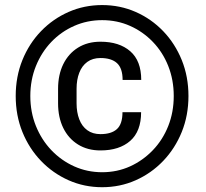

<svg xmlns="http://www.w3.org/2000/svg" viewBox="-20 -741 825 770"><path d="M471.2 -291H545.9Q545.9 -214.4 502.2 -176Q458.5 -137.7 382.8 -137.7Q331.1 -137.7 292.7 -161.6Q254.4 -185.5 233.6 -228Q212.9 -270.5 212.9 -326.7V-384.8Q212.9 -440.9 233.6 -483.4Q254.4 -525.9 292.7 -549.8Q331.1 -573.7 382.8 -573.7Q458.5 -573.7 502.4 -535.4Q546.4 -497.1 546.4 -420.4H471.7Q471.7 -467.3 449.2 -487.8Q426.8 -508.3 382.8 -508.3Q351.6 -508.3 330.1 -492.7Q308.6 -477.1 297.9 -449.2Q287.1 -421.4 287.1 -385.3V-326.7Q287.1 -290.5 297.9 -262.5Q308.6 -234.4 330.1 -218.8Q351.6 -203.1 382.8 -203.1Q426.8 -203.1 449 -223.4Q471.2 -243.7 471.2 -291ZM101.6 -356Q101.6 -291.5 124 -235.8Q146.5 -180.2 186 -138.7Q225.6 -97.2 277.8 -73.7Q330.1 -50.3 389.6 -50.3Q449.7 -50.3 501.5 -73.7Q553.2 -97.2 593 -138.7Q632.8 -180.2 654.8 -235.8Q676.8 -291.5 676.8 -356Q676.8 -420.4 654.8 -476.1Q632.8 -531.7 593 -573Q553.2 -614.3 501.5 -637.2Q449.7 -660.2 389.6 -660.2Q330.1 -660.2 277.8 -637.2Q225.6 -614.3 186 -573Q146.5 -531.7 124 -476.1Q101.6 -420.4 101.6 -356ZM43 -356Q43 -433.6 69.8 -500Q96.7 -566.4 144.5 -616Q192.4 -665.5 255.1 -693.1Q317.9 -720.7 389.6 -720.7Q461.4 -720.7 524.2 -693.1Q586.9 -665.5 634.5 -616Q682.1 -566.4 709 -500Q735.8 -433.6 735.8 -356Q735.8 -278.3 709 -211.9Q682.1 -145.5 634.5 -95.7Q586.9 -45.9 524.2 -18.1Q461.4 9.8 389.6 9.8Q317.9 9.8 255.1 -18.1Q192.4 -45.9 144.5 -95.7Q96.7 -145.5 69.8 -211.9Q43 -278.3 43 -356Z"/></svg>

Font: Roboto Condensed SemiBold
Style: Regular
Weight: 600
Designer: Christian Robertson
Foundry: Google
Version: Version 3.008; 2023